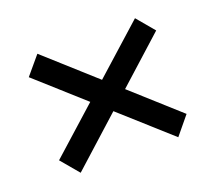

<svg xmlns="http://www.w3.org/2000/svg" viewBox="-76 -576 637 573"><g transform="rotate(-20 243.0 -290.0)"><path d="M401 -479 43 -158 91 -101 448 -423ZM91 -479 43 -422 401 -101 448 -158Z"/></g></svg>

Font: Exo 2 Medium
Style: Regular
Weight: 500
Designer: Natanael Gama
Foundry: Natanael Gama
Version: Version 2.010